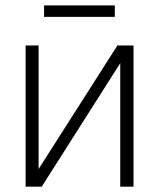

<svg xmlns="http://www.w3.org/2000/svg" viewBox="-20 -701 598 721"><path d="M420.9 -530.3H481.4V0H431.6V-463.9L136.7 0H76.2V-530.3H125V-66.4ZM411.1 -637.7H145.5V-680.7H411.1Z"/></svg>

Font: Pretendard JP ExtraLight
Style: Regular
Weight: 200
Designer: Base glyphs from Inter by Rasmus Andersson; Hangeul glyphs from Noto Sans CJK(Source Han Sans) by Jang Soo-young and Kan
Foundry: Kil Hyung-jin
Version: Version 1.309